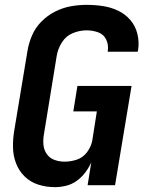

<svg xmlns="http://www.w3.org/2000/svg" viewBox="-20 -763 616 791"><path d="M206 8Q228 8 251.5 2.5Q275 -3 295.5 -17.5Q316 -32 331 -52Q346 -72 356 -94L341 0H454L522 -409H299L282 -304H379L360 -183Q355 -158 338.5 -136Q322 -114 297 -105.5Q272 -97 246 -97Q225 -97 205 -104Q185 -111 173 -128Q161 -145 159 -166.5Q157 -188 161 -210L214 -535Q219 -563 235.5 -589Q252 -615 280 -626.5Q308 -638 337 -638Q361 -638 384 -630Q407 -622 417.5 -600Q428 -578 424 -553V-550H547Q548 -554 549 -557Q554 -591 546 -623.5Q538 -656 517 -680.5Q496 -705 466.5 -719Q437 -733 404 -738Q371 -743 337 -743Q304 -743 271 -737Q238 -731 206.5 -715Q175 -699 150 -673.5Q125 -648 111.5 -616Q98 -584 93 -552L39 -227Q33 -192 33.5 -157Q34 -122 46 -90.5Q58 -59 81.5 -36Q105 -13 137.5 -2.5Q170 8 206 8Z"/></svg>

Font: Iosevka Sparkle
Style: Bold Italic
Weight: 700
Italic angle: -9°
Designer: Belleve Invis
Foundry: Belleve Invis
Version: Version 4.5.0; ttfautohint (v1.8.3)